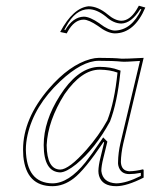

<svg xmlns="http://www.w3.org/2000/svg" viewBox="-20 -637 525 667"><path d="M401.4 -564.9Q430.2 -564.9 453.6 -602.1Q458 -609.4 462.4 -617.2L484.9 -610.8Q446.8 -521.5 378.9 -521Q353 -521.5 320.3 -546.9Q288.6 -568.4 271 -568.8Q237.8 -568.8 214.4 -525.9Q212.9 -522.9 211.9 -521L189 -525.9Q234.4 -610.4 288.1 -615.2Q320.8 -614.7 354 -586.9Q379.4 -565.4 401.4 -564.9ZM408.2 -138.2Q400.4 -104 399.9 -74.2Q401.4 -43.5 429.2 -42Q451.7 -42.5 477.1 -48.8L479 -45.9V-20Q420.4 9.8 383.8 9.8Q335 9.8 324.2 -25.9Q321.8 -34.2 321.8 -43Q322.3 -63 329.1 -89.8L341.8 -142.1L339.8 -144Q273.9 -45.9 235.8 -17.1Q200.7 9.8 162.1 9.8Q71.3 9.8 61 -93.8Q60.1 -105.5 60.1 -117.2Q60.1 -224.6 149.9 -329.1Q221.2 -411.6 293.9 -431.6Q310.1 -436 323.2 -436Q377 -436 402.8 -433.1Q414.1 -432.6 479 -436ZM353 -219.2Q377.9 -283.2 388.2 -384.8Q362.3 -394.5 326.2 -395Q263.2 -395 204.1 -309.6Q146 -217.3 142.1 -132.8Q143.1 -48.8 189 -47.9Q219.2 -47.9 280.3 -116.7Q323.7 -166 353 -219.2ZM401.4 -555.2Q374 -555.7 347.7 -579.6Q315.9 -605 288.1 -605Q241.7 -605 209 -543.5Q206.1 -538.1 203.6 -533.2L206.5 -532.2Q233.4 -578.1 271 -579.1Q292 -579.1 325.7 -555.7L326.7 -555.2V-554.7Q357.9 -531.2 378.9 -530.8Q437 -532.2 471.2 -604.5L467.3 -605.5Q436.5 -556.2 401.4 -555.2ZM398.4 -140.1 466.3 -425.3Q412.6 -421.4 401.9 -422.9Q374 -425.8 323.2 -425.8Q265.1 -425.8 189 -354.5Q98.6 -269.5 75.7 -168Q69.8 -141.1 69.8 -117.2Q71.8 -1.5 162.1 0Q218.3 0 277.3 -73.7Q298.3 -100.1 331.5 -149.4L338.4 -159.7L353 -145L338.9 -87.4Q332 -60.1 332 -43Q336.9 -2.4 383.8 0Q418.9 -0.5 469.2 -25.9V-36.6Q446.8 -32.2 429.2 -32.2Q398.4 -32.2 391.1 -61.5Q389.6 -67.9 390.1 -74.2Q390.6 -106 398.4 -140.1ZM362.3 -215.3 361.8 -214.4Q311.5 -121.6 244.6 -66.4Q210 -38.6 189 -38.1Q132.3 -40 131.8 -132.8Q131.8 -216.8 188 -304.7Q246.6 -397 315.9 -404.3Q321.3 -404.8 326.2 -404.8Q365.7 -404.3 391.6 -394L398.9 -391.6L397.9 -383.8Q387.2 -280.3 362.3 -215.3Z"/></svg>

Font: Linux Biolinum Outline O
Style: Italic
Weight: 400
Italic angle: -12°
Designer: Philipp H. Poll
Foundry: Philipp H. Poll
Version: Version 0.6.2